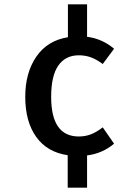

<svg xmlns="http://www.w3.org/2000/svg" viewBox="-20 -706 640 882"><path d="M380 -537Q450 -528 504 -482L452 -412Q422 -434 396.5 -443Q371 -452 342 -452Q281 -452 248 -405Q215 -358 215 -261Q215 -79 342 -79Q371 -79 396.5 -88.5Q422 -98 452 -121L504 -46Q451 -1 380 8V156H291V7Q196 -7 146 -77.5Q96 -148 96 -261Q96 -372 147 -446Q198 -520 292 -535V-686H380Z"/></svg>

Font: Fira Mono Medium
Style: Regular
Weight: 500
Designer: Carrois Corporate & Edenspiekermann AG
Foundry: Carrois Corporate GbR & Edenspiekermann AG
Version: Version 3.206